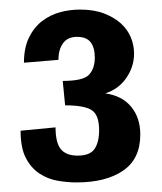

<svg xmlns="http://www.w3.org/2000/svg" viewBox="-20 -733 338 401"><path d="M142 -408Q168 -408 177.5 -422Q187 -436 187 -461Q187 -493 171.5 -503Q156 -513 116 -513L111 -564Q154 -564 166 -577Q178 -590 178 -613Q178 -633 169.5 -644.5Q161 -656 141 -656Q121 -656 111.5 -642.5Q102 -629 102 -608L30 -602Q30 -633 40.5 -654.5Q51 -676 68 -689Q85 -702 105.5 -707.5Q126 -713 147 -713Q176 -713 197 -705Q218 -697 232 -684.5Q246 -672 253 -655.5Q260 -639 260 -621Q260 -594 244 -570.5Q228 -547 200 -538Q235 -533 254 -510Q273 -487 273 -452Q273 -401 237 -376.5Q201 -352 140 -352Q121 -352 100.5 -355.5Q80 -359 62.5 -370.5Q45 -382 34 -403Q23 -424 23 -460L96 -467Q96 -435 107 -421.5Q118 -408 142 -408Z"/></svg>

Font: Cantora One
Style: Regular
Weight: 400
Designer: Pablo Impallari, Rodrigo Fuenzalida
Foundry: Pablo Impallari
Version: Version 1.002; ttfautohint (v0.8) -G 200 -r 50